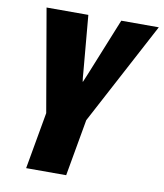

<svg xmlns="http://www.w3.org/2000/svg" viewBox="-81 -777 721 844"><g transform="rotate(10 280.0 -355.5)"><path d="M92.8 0H271.5L316.4 -253.4L559.6 -710.9H392.1L288.6 -455.1C284.2 -444.8 276.4 -426.8 272.9 -417.5H271.5C270 -426.8 268.1 -443.8 267.6 -455.1L245.1 -710.9H58.6L137.7 -253.4Z"/></g></svg>

Font: Roboto Flex Super Cond Black
Style: Italic
Weight: 900
Width: 3
Italic angle: -10°
Designer: Berlow after Robertson
Foundry: Google
Version: Version 3.200;Glyphs 3.3 (3311)